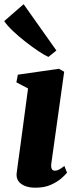

<svg xmlns="http://www.w3.org/2000/svg" viewBox="-36 -883 369 914"><path d="M133 10.5Q103 10.5 81.8 1.8Q60.5 -7 50.5 -22.8Q40.5 -38.5 43.5 -60Q45.5 -79 49.8 -107.8Q54 -136.5 59 -174.5Q64 -212.5 70.2 -257.8Q76.5 -303 83.2 -354.5Q90 -406 97.5 -462L42 -491L49 -527.5L244.5 -555.5L269.5 -541.5L208.5 -106Q206 -88 210.2 -79.2Q214.5 -70.5 225 -70.5Q234.5 -70.5 244.5 -75.5Q254.5 -80.5 270.5 -93L283 -61Q275 -50.5 255.8 -33.8Q236.5 -17 206 -3.2Q175.5 10.5 133 10.5ZM194.5 -612Q177 -619.5 148 -638.8Q119 -658 86.2 -683.5Q53.5 -709 25.8 -735.2Q-2 -761.5 -16 -782.5L76.5 -863L232.5 -642.5Z"/></svg>

Font: Merriweather 48pt Black
Style: Italic
Weight: 900
Italic angle: -7.8°
Version: Version 2.101